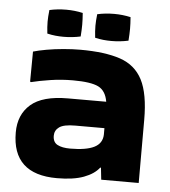

<svg xmlns="http://www.w3.org/2000/svg" viewBox="-49 -695 657 740"><g transform="rotate(5 279.5 -325.0)"><path d="M245 -501Q341 -501 400 -481Q459 -461 486.5 -407.5Q514 -354 514 -253V-9H369L364 -55H361Q342 -30 302 -15Q262 0 198 0Q25 0 25 -162Q25 -231 70.5 -270.5Q116 -310 214 -310H362Q355 -352 326 -366.5Q297 -381 227 -381Q183 -381 140.5 -374.5Q98 -368 66 -360L63 -362L64 -478Q84 -484 115 -489.5Q146 -495 180.5 -498Q215 -501 245 -501ZM239 -118Q301 -118 332 -133.5Q363 -149 364 -183V-208H251Q207 -208 189.5 -195.5Q172 -183 172 -162Q172 -137 190 -127.5Q208 -118 239 -118ZM427 -643Q428 -630 428.5 -619Q429 -608 429 -598Q429 -588 428.5 -577Q428 -566 427 -552Q395 -545 361 -545Q346 -545 330.5 -546.5Q315 -548 298 -552Q295 -578 295 -598Q295 -616 298 -643Q329 -650 363 -650Q396 -650 427 -643ZM242 -643Q243 -630 243.5 -619Q244 -608 244 -598Q244 -588 243.5 -577Q243 -566 242 -552Q210 -545 176 -545Q161 -545 145.5 -546.5Q130 -548 113 -552Q110 -578 110 -598Q110 -616 113 -643Q144 -650 178 -650Q211 -650 242 -643Z"/></g></svg>

Font: Bakbak One
Style: Regular
Weight: 400
Designer: Saumya Kishore and Sanchit Sawaria
Foundry: A Good Feeling
Version: Version 1.003; ttfautohint (v1.8.3)